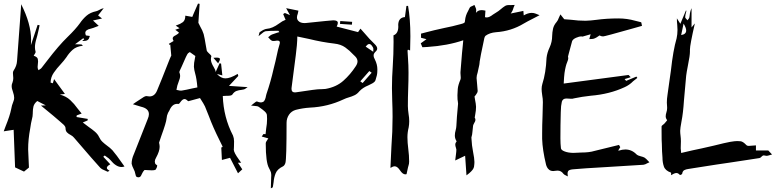

<svg xmlns="http://www.w3.org/2000/svg" viewBox="-32 -897 4238 1048"><path d="M555.7 40.5Q549.3 37.1 542 34.2Q525.4 28.3 515.1 18.6Q465.3 -36.6 417.5 -92.8L371.6 -146Q364.7 -154.3 354.5 -159.7Q341.8 -166 333.7 -174.3Q325.7 -182.6 325.7 -197.8Q325.2 -206.1 317.4 -214.4Q307.6 -224.1 295.4 -233.9Q260.3 -264.6 222.2 -295.4L191.4 -320.8Q200.2 -320.8 217.8 -321.8L171.4 -345.7Q154.3 -331.5 150.6 -315.7Q147 -299.8 147 -283.7V-279.8Q147 -261.7 141.6 -243.2Q137.7 -229.5 132.8 -195.3Q121.6 -136.2 121.6 -82Q121.6 -71.3 126 17.6L99.1 39.6L50.3 16.6Q45.9 -106 42.5 -188.5Q31.2 -186.5 16.6 -184.6L-11.7 -180.2L-1.5 -207.5Q22 -265.6 28.8 -300.3Q32.2 -322.3 41 -342.8Q45.4 -353 45.4 -362.8Q45.4 -376.5 38.6 -396Q31.7 -413.6 31.7 -427.7Q31.7 -437 36.1 -446.3Q40.5 -458.5 40.5 -470.7Q40.5 -477.1 39.6 -482.9Q38.6 -491.7 38.6 -499Q38.6 -506.3 42.5 -512.2Q59.6 -537.6 61 -564.5L70.3 -689.9Q77.6 -783.2 82 -848.1Q82.5 -861.3 83.5 -874Q137.7 -767.6 137.7 -678.7Q137.7 -664.6 136.7 -650.4L173.3 -761.2Q178.7 -759.8 184.1 -759.3L180.7 -742.2Q176.8 -723.1 171.9 -704.1L168 -689.9Q158.7 -660.2 158.7 -639.6Q158.7 -627.4 162.1 -615.2L162.6 -613.3Q162.6 -611.3 161.1 -608.4Q159.7 -605.5 157 -601.3Q154.3 -597.2 151.9 -592.8Q171.4 -586.4 174.3 -575.2Q175.8 -568.8 175.8 -561.5Q175.8 -555.7 174.8 -549.3Q173.3 -540 173.3 -531.2Q173.3 -522 178.2 -513.7Q181.6 -516.6 185.1 -518.6Q191.4 -522 194.8 -526.4L226.6 -567.4Q288.1 -647.9 336.4 -694.8Q381.3 -738.3 404.3 -770.5Q419.9 -793.5 440.4 -811.3Q460.9 -829.1 493.7 -835.9Q501.5 -837.9 509.8 -842.8Q519.5 -849.1 534.2 -852.5Q525.9 -842.3 516.1 -829.1L503.4 -813L524.9 -795.9Q509.8 -792 475.6 -785.2Q499 -763.7 506.8 -755.9L491.2 -750Q477.1 -744.1 463.9 -740.7Q433.6 -734.4 433.6 -717.3Q433.6 -711.4 437 -703.6L458.5 -700.7L455.6 -692.9Q451.2 -673.3 424.8 -673.3L416.5 -673.8Q420.9 -676.8 424.8 -680.2L427.7 -682.6V-683.1Q424.8 -685.5 422.4 -688.5L377.4 -655.3H388.7Q397.5 -654.8 403.3 -654.8Q409.2 -654.8 413.6 -654.3L420.4 -647.5Q384.3 -643.1 364.5 -625.2Q344.7 -607.4 331.1 -585.4Q316.9 -565.4 299.3 -546.4Q278.3 -524.4 261.5 -500Q244.6 -475.6 244.1 -446.3Q252.9 -443.8 256.3 -442.4Q257.3 -446.3 259 -451.2Q260.7 -456.1 263.2 -465.3L322.3 -384.3Q299.8 -381.8 294.4 -380.9Q329.1 -371.6 351.3 -350.8Q373.5 -330.1 391.1 -305.2Q401.9 -291 413.6 -277.3L386.7 -267.1Q385.7 -262.7 385.7 -258.3L446.8 -248Q446.3 -246.1 446.3 -239.7L419.9 -228.5Q435.5 -215.8 452.1 -204.1Q470.7 -191.4 486.1 -178.2Q501.5 -165 508.8 -149.2Q516.1 -133.3 527.8 -122.3Q539.6 -111.3 552.2 -102.1Q568.4 -90.8 581.5 -77.1Q606.9 -46.9 628.4 -15.1Q637.7 -1.5 647.5 11.7Q639.6 14.6 631.3 14.6Q601.6 14.6 570.3 -23.9Q561.5 -33.7 549.8 -41Q544.4 -44.4 539.6 -48.3Q535.6 -44.4 531.7 -41.5Q558.1 -12.2 569.8 -0.5L568.8 0.5Q551.3 10.3 551.3 19Q551.3 20 552 23.4Q552.7 26.9 565.9 35.2Z M958.5 -402.3Q985.4 -406.7 1016.6 -414.1L1045.4 -419.9Q1041.5 -467.8 1033.2 -496.1Q1027.8 -514.2 1026.4 -532.7Q1026.4 -554.2 1031.2 -574.2L1034.2 -591.3L1003.9 -612.8Q1000.5 -610.4 994.6 -606.4Q988.8 -602.5 959 -532.2L949.7 -512.2Q946.8 -506.3 946.8 -503.9Q946.8 -502.4 947.3 -501.5Q951.2 -492.2 951.2 -482.9Q951.2 -470.2 942.9 -450.2Q939 -440.4 936 -430.2Q934.6 -421.9 932.6 -414.1L931.2 -406.2Q935.5 -405.8 939.5 -404.8Q947.3 -402.3 954.6 -402.3ZM1158.7 -551.3 1132.8 -581.5Q1142.6 -582.5 1149.9 -582.5Q1168.5 -582.5 1168.5 -574.7Q1168.5 -567.4 1158.7 -551.3ZM723.1 70.8Q719.7 70.8 714.4 68.6Q709 66.4 706.8 52.5Q704.6 38.6 697 24.7Q689.5 10.7 686.5 -3.4Q686.5 -28.8 698.2 -54.7L698.7 -55.7Q725.6 -125 753.4 -194.3Q764.2 -220.7 774.4 -247.6Q780.8 -262.2 780.8 -273.9Q780.8 -304.7 737.8 -314.5Q716.3 -320.3 693.4 -328.1L710.9 -340.3Q732.9 -355 752.9 -367.7Q760.7 -372.6 767.6 -372.6L771 -372.1Q777.8 -370.6 783.7 -370.6Q811.5 -370.6 824.7 -401.4Q852.1 -466.8 877.4 -532.2Q899.4 -588.4 901.1 -590.1Q902.8 -591.8 902.8 -594.2Q900.9 -619.6 898.4 -642.1L897.5 -653.8L898.4 -654.8Q897.9 -654.8 897 -653.6Q896 -652.3 894.5 -651.4L889.6 -657.7L915.5 -673.3Q910.6 -681.6 910.6 -687.5Q910.6 -697.3 927.2 -704.6Q941.9 -712.4 944.8 -719.2Q940.9 -722.2 936 -726.1Q931.2 -730 924.8 -734.4L939.5 -739.7L948.2 -742.7Q946.3 -744.6 927.2 -757.3Q930.2 -758.8 933.6 -759.8Q952.1 -765.6 965.8 -775.9Q979.5 -786.1 979.5 -811.5L1017.6 -804.7L1023.9 -820.3Q1036.1 -847.7 1048.8 -877.4Q1054.7 -876 1057.6 -876L1050.8 -772.5L1061 -752Q1073.2 -731.4 1079.6 -710.9Q1085.9 -685.1 1089.8 -658.7Q1092.8 -639.2 1096.7 -620.1Q1097.7 -616.7 1106 -608.4Q1107.4 -607.4 1115.2 -599.6Q1121.6 -593.3 1121.6 -590.8V-589.8Q1119.1 -581.1 1119.1 -573.2Q1119.1 -555.7 1134.8 -530.3Q1144.5 -514.2 1144.5 -507.3L1145 -503.9L1166 -549.8L1167 -552.2L1174.8 -549.3L1181.6 -485.4L1152.3 -493.2Q1174.3 -469.2 1198.2 -469.2Q1224.6 -469.2 1265.6 -493.7L1268.6 -482.4L1217.8 -428.2L1319.8 -421.4L1309.1 -414.1Q1301.3 -407.7 1286.6 -406.5Q1272 -405.3 1259 -400.6Q1246.1 -396 1235.8 -380.4Q1231 -374 1208 -374H1202.6Q1192.4 -374 1184.1 -373Q1188 -256.8 1239.7 -157.2Q1245.6 -142.6 1245.6 -125.5L1245.1 -97.2L1244.6 -85.9L1244.1 -80.1Q1244.1 -64.5 1272.9 -24.9Q1278.8 -17.1 1284.2 -8.8H1266.6L1290.5 27.3Q1289.6 27.8 1267.1 48.8L1223.6 -35.6L1179.2 -23.9Q1178.7 -39.6 1177.7 -54.7L1175.8 -91.8L1182.6 -94.7V-98.1L1166 -131.8Q1130.9 -201.7 1107.9 -263.7Q1097.7 -290 1086.9 -315.9Q1081.5 -328.1 1059.6 -361.8L1002 -346.2Q998 -344.7 995.6 -344.7Q994.6 -344.7 994.1 -345.2Q983.4 -356.4 975.1 -356.4Q964.4 -356.4 952.1 -338.9Q950.7 -336.4 948.7 -334.5Q945.3 -329.6 942.4 -329.6L935.1 -330.1Q907.7 -330.1 892.6 -293.9Q889.2 -287.1 885.3 -281.2Q878.4 -267.1 877 -249.5Q875.5 -229 848.6 -155.3Q836.4 -121.1 836.4 -119.1V-117.2Q839.4 -106 839.4 -95.7Q839.4 -71.8 819.8 -36.1Q813 -24.9 813 -15.1Q813 -11.7 814.5 -6.1Q815.9 -0.5 825.7 5.4L826.2 6.8Q826.2 14.2 818.8 27.3Q815.9 32.7 795.9 32.7Q786.1 32.7 775.4 31.7L757.3 30.8V30.3L754.4 33.7Q749.5 38.6 746.6 44.4Q744.1 48.3 741.9 53.5Q739.7 58.6 737.3 63Q732.4 70.8 723.1 70.8Z M1578.1 -392.6Q1583.5 -392.6 1589.8 -394Q1693.8 -410.2 1715.8 -410.2H1722.2Q1733.4 -410.2 1744.6 -411.6Q1803.7 -421.9 1842 -456.1Q1880.4 -490.2 1909.7 -535.2Q1919.4 -549.3 1919.4 -562Q1919.4 -576.7 1906.2 -589.8L1896.5 -599.1Q1876.5 -621.1 1852.5 -638.2Q1828.6 -655.3 1792 -659.2Q1725.1 -667 1655.8 -684.1L1590.8 -697.8L1590.3 -677.2Q1590.3 -645 1559.6 -418.9L1559.1 -412.1Q1559.1 -392.6 1578.1 -392.6ZM2005.4 -614.3 2005.9 -631.3Q2005.4 -636.7 2001 -642.6Q1992.7 -656.7 1983.9 -656.7Q1982.4 -656.7 1978.3 -655.8Q1974.1 -654.8 1963.9 -642.6ZM1947.3 -443.8 1996.6 -500 1983.9 -509.3 1934.6 -453.1ZM1888.7 -762.2 1823.7 -766.6 1825.2 -782.2 1890.1 -777.8ZM1446.3 130.9Q1446.8 123.5 1446.8 115.7Q1447.8 72.8 1448.2 69.1Q1448.7 65.4 1448.7 61Q1448.7 51.8 1446.8 43.5Q1442.4 31.7 1436.5 21Q1418.5 -10.3 1418.5 -113.3Q1418.5 -122.1 1425.8 -131.3Q1429.2 -135.7 1432.6 -141.6L1396.5 -151.9L1406.2 -165.5Q1414.6 -164.6 1417.5 -164.6L1420.9 -195.3Q1425.8 -221.7 1425.8 -247.6Q1425.8 -258.8 1424.8 -270Q1422.9 -279.8 1412.4 -289.3Q1401.9 -298.8 1389.6 -307.1Q1384.3 -310.5 1379.9 -314Q1373 -318.4 1357.9 -318.8Q1349.6 -319.3 1338.4 -320.8Q1346.7 -327.1 1353.5 -333Q1365.7 -343.3 1370.1 -343.3Q1382.8 -337.9 1391.6 -337.9Q1396.5 -337.9 1403.3 -340.6Q1410.2 -343.3 1414.3 -353.5Q1418.5 -363.8 1419.9 -374L1422.4 -383.8Q1445.8 -451.7 1461.4 -521.5Q1466.3 -542.5 1471.7 -563Q1476.1 -580.6 1479.5 -598.1Q1484.9 -626 1493.2 -652.8Q1495.6 -659.7 1495.6 -664.6Q1495.6 -675.3 1482.9 -675.3Q1474.6 -675.3 1470.2 -673.8L1458 -673.3Q1449.2 -673.3 1437.5 -687.5L1431.6 -693.8L1438 -698.7Q1444.3 -705.1 1452.1 -708.5Q1465.8 -713.9 1480.5 -718.3L1492.7 -721.7Q1491.7 -722.7 1490.5 -724.6Q1489.3 -726.6 1487.8 -729Q1437 -729 1418 -726.6Q1406.7 -723.6 1394.5 -711.9Q1387.7 -706.1 1379.4 -699.7L1381.8 -709.5Q1382.8 -720.7 1388.2 -723.1Q1409.7 -738.3 1424.3 -739.7Q1454.6 -741.7 1491.2 -768.6Q1508.8 -782.2 1526.9 -789.1L1522.5 -798.8L1513.7 -820.3L1522.9 -826.2Q1533.7 -821.3 1550.8 -814.5L1529.8 -852.5Q1530.3 -852.1 1596.7 -838.9Q1595.7 -835.4 1595.7 -832.5Q1594.7 -826.7 1593.3 -821.8Q1588.9 -811 1588.9 -802.2Q1588.9 -791 1596.2 -783.2Q1607.4 -771 1630.4 -771L1638.7 -771.5Q1777.3 -786.1 1787.1 -786.1Q1812 -786.1 1812 -772Q1812 -764.2 1805.7 -752L1922.4 -721.7L1935.5 -740.7L1958.5 -714.8Q1984.4 -683.6 2013.2 -656.2Q2026.9 -643.1 2026.9 -631.8Q2026.9 -623.5 2019 -616.2Q2007.3 -605 2007.3 -595.2Q2007.3 -583.5 2014.2 -572.3Q2027.8 -545.4 2027.8 -518.1Q2027.8 -517.1 2027.3 -502.4Q2026.9 -487.8 2017.6 -459.5Q2016.1 -455.1 2012.7 -451.2Q2005.4 -442.9 1978 -430.7Q1947.8 -418.5 1929.2 -398.4Q1917.5 -383.8 1902.8 -377Q1888.2 -370.1 1872.6 -365.7Q1856.9 -361.3 1842.8 -354.5Q1756.8 -314 1659.7 -309.6Q1620.1 -307.1 1582.5 -297.4Q1558.6 -290.5 1545.4 -270.8Q1532.2 -251 1532.2 -226.6Q1532.2 -30.3 1525.9 -7.8Q1521.5 5.9 1513.2 10.7Q1481.9 25.9 1472.7 48.6Q1463.4 71.3 1461.4 97.2Q1460 109.9 1457.5 122.1Q1457.5 127.4 1446.3 130.9Z M2180.2 54.7Q2166 54.7 2151.4 32.7Q2136.7 10.7 2122.6 10.7Q2112.8 10.7 2099.1 19.5Q2101.1 -39.6 2104.5 -96.7Q2110.8 -178.7 2110.8 -259.3Q2110.8 -303.2 2108.9 -346.7Q2107.4 -380.9 2107.4 -415.5Q2107.4 -475.6 2111.8 -536.1Q2116.2 -601.6 2116.2 -668L2115.7 -704.1Q2142.1 -713.4 2142.1 -752.4L2141.6 -761.2Q2142.6 -801.3 2178.2 -803.7L2186.5 -864.7H2191.4L2195.3 -865.2Q2208 -793.9 2208 -698.2Q2208 -660.2 2206.5 -621.6L2194.8 -626L2192.4 -620.6Q2193.4 -600.6 2194.8 -581.1Q2197.8 -541 2197.8 -501Q2197.8 -456.1 2196 -410.2Q2194.3 -364.3 2194.3 -317.9Q2194.8 -295.9 2198.2 -273.9Q2201.7 -254.4 2201.7 -235.4Q2201.7 -218.3 2198.7 -201.7Q2191.9 -174.3 2191.9 -147.9Q2191.9 -119.6 2196.8 -81.5Q2201.2 -48.8 2201.2 -15.1Q2201.2 -2.4 2197.8 6.8L2195.3 15.6Q2188.5 44.9 2187 53.7Q2183.6 54.7 2180.2 54.7Z M2514.2 60.1 2506.8 -46.9 2452.6 -21Q2455.6 -48.8 2457 -56.2Q2459 -70.3 2459 -81.1Q2458.5 -85.4 2456.5 -90.8Q2453.1 -100.6 2453.1 -107.9Q2453.1 -116.7 2460.4 -125.5Q2450.7 -141.1 2450.7 -156.7Q2450.7 -171.9 2455.1 -186Q2458.5 -198.2 2459 -209.5Q2460.4 -248 2468.3 -331.1Q2468.3 -335.4 2467.3 -340.3V-340.8Q2464.8 -349.6 2464.8 -377.4Q2464.8 -390.1 2466.6 -411.4Q2468.3 -432.6 2481.4 -462.9Q2482.9 -467.3 2482.9 -473.6Q2482.9 -478.5 2482.2 -484.6Q2481.4 -490.7 2481.4 -497.1V-503.4Q2491.7 -635.7 2494.6 -654.8L2496.6 -677.2Q2411.1 -647.9 2300.8 -640.6L2273.4 -639.2L2264.6 -660.6L2295.9 -683.1L2266.1 -690.9V-713.4L2295.9 -721.2Q2331.5 -731 2392.1 -744.1Q2438 -752.9 2483.4 -765.6Q2497.6 -769 2502 -772.5Q2506.3 -775.9 2506.3 -785.6Q2508.8 -812.5 2522.9 -836.9Q2526.9 -845.2 2530.8 -853Q2534.7 -860.8 2544.4 -863.3L2557.6 -870.1L2563.5 -856.4Q2567.4 -848.6 2567.4 -841.8L2565.9 -826.7Q2576.2 -841.8 2597.2 -841.8Q2604 -841.8 2617.7 -838.9L2615.2 -803.2Q2620.1 -801.8 2624.5 -801.8Q2639.2 -801.8 2658.7 -817.4Q2667 -823.2 2676.3 -828.6Q2689 -835.9 2700.9 -846.4Q2712.9 -856.9 2726.1 -865.2Q2733.4 -869.6 2746.6 -869.6L2752 -869.1Q2761.2 -869.1 2777.3 -870.1L2771 -855L2768.6 -847.2Q2765.6 -836.9 2758.3 -826.7L2755.4 -823.2L2824.7 -837.4L2826.7 -813Q2850.1 -826.7 2870.6 -826.7Q2881.8 -826.7 2892.6 -822.3L2913.1 -814L2872.6 -793Q2849.6 -781.7 2827.1 -768.6Q2757.8 -726.6 2675.3 -721.2Q2640.6 -718.3 2618.2 -701.7Q2614.3 -698.2 2611.8 -689.5L2605.5 -659.2Q2590.3 -588.9 2587.9 -570.3Q2585.9 -560.5 2585.9 -559.1V-556.2Q2585.9 -547.4 2579.6 -522L2575.2 -501.5Q2569.3 -483.9 2569.3 -471.2Q2570.3 -453.6 2572.3 -436.3Q2574.2 -418.9 2575.2 -401.4Q2575.2 -395.5 2572.8 -390.9Q2570.3 -386.2 2567.9 -383.1Q2565.4 -379.9 2564.5 -377.9Q2562 -374.5 2559.6 -372.1L2558.1 -370.1Q2559.1 -359.9 2561.5 -349.6Q2565.4 -332.5 2566.4 -314Q2566.4 -293.9 2562 -272L2559.1 -254.9Q2563 -249.5 2563 -243.7Q2563 -234.9 2555.7 -224.1Q2551.8 -217.3 2550.3 -211.4Q2549.3 -207.5 2546.9 -179.2Q2545.9 -162.1 2541 -146.5L2542 -133.3Q2543 -105.5 2549.8 -70.3Q2557.6 -31.2 2557.6 -12.7Q2557.6 -2.9 2555.4 12.7Q2553.2 28.3 2529.3 48.3Z M3067.4 65.9 3055.7 60.1Q3047.9 57.1 3043 51.3Q3031.2 34.2 3010.7 34.2Q3004.9 34.2 2998.8 35.4Q2992.7 36.6 2988.3 36.6Q2974.6 36.6 2966.3 30.3Q2958 23.9 2953.9 15.6Q2949.7 7.3 2948.2 0.5Q2929.2 -78.6 2927.2 -138.7V-168.9Q2927.2 -214.8 2929.2 -260.3Q2930.7 -299.3 2931.2 -339.4Q2931.2 -357.9 2927.7 -376Q2924.3 -398.9 2924.3 -411.1Q2924.3 -425.3 2928.2 -438.5Q2947.8 -499 2951.2 -581.1Q2954.6 -609.9 2967.8 -637.7Q2981.9 -668 2981.9 -701.2Q2982.4 -720.7 2986.6 -740Q2990.7 -759.3 3006.3 -777.3Q3013.7 -786.1 3018.1 -799.3L3026.9 -818.4L3047.9 -792L3085 -789.1Q3125 -783.7 3164.1 -783.7Q3193.4 -784.7 3222.2 -788.6Q3278.3 -796.4 3343.3 -796.4Q3390.6 -796.4 3435.1 -783.7L3466.3 -775.9Q3468.3 -775.4 3468.5 -773.7Q3468.8 -772 3469.7 -768.1L3472.2 -755.9L3420.4 -741.2Q3268.6 -698.2 3259.8 -698.2Q3250 -698.2 3240.2 -703.6L3233.9 -699.2Q3213.4 -684.1 3198.2 -684.1H3195.8L3184.6 -683.6L3191.9 -710L3147.9 -697.3Q3146 -698.2 3141.6 -698.2Q3128.9 -698.2 3112.1 -690.7Q3095.2 -683.1 3090.8 -672.4Q3081.1 -639.2 3072.8 -605.5L3068.4 -588.4Q3068.4 -585.9 3069.1 -583.7Q3069.8 -581.5 3069.8 -579.6Q3069.8 -571.3 3064 -558.1Q3055.2 -538.1 3049.3 -498.5Q3046.9 -481 3044.9 -440.9L3398.9 -487.8L3410.6 -475.6L3377.4 -465.3L3385.7 -455.6L3441.9 -479L3446.8 -471.7L3438 -464.8Q3430.2 -459.5 3423.8 -453.6Q3403.8 -433.1 3377.9 -421.4Q3295.4 -382.8 3192.4 -374.5Q3146 -369.6 3099.6 -359.9L3098.1 -359.4Q3095.2 -357.9 3086.4 -357.9Q3080.1 -357.9 3073.2 -358.6Q3066.4 -359.4 3060.1 -359.4Q3039.6 -359.4 3034.7 -341.8Q3029.3 -317.9 3029.3 -293L3028.8 -282.2Q3026.9 -213.9 3026.9 -142.1Q3026.9 -112.8 3029.8 -87.4Q3031.7 -77.1 3050.8 -70.1Q3069.8 -63 3096.7 -62.5L3109.4 -63Q3125.5 -64.5 3142.1 -64.5Q3184.1 -64.5 3212.9 -73.2L3346.7 -106L3353.5 -93.8L3342.8 -76.2L3343.3 -75.7Q3344.2 -75.7 3345.2 -74.7Q3364.7 -81.1 3381.3 -81.1Q3416.5 -81.1 3442.4 -54.2Q3450.2 -47.4 3465.3 -43.9Q3476.1 -41.5 3485.4 -37.1Q3495.6 -30.3 3502.9 -21.5L3512.7 -11.2L3500 -5.4Q3490.2 1 3479.5 2.4Q3383.3 8.8 3289.1 14.2Q3142.6 22.5 3094.2 27.3Q3075.2 29.3 3069.8 36.1Q3065.9 41 3065.9 50.8Q3065.9 55.7 3067.4 65.9Z M3686 -705.6Q3713.4 -710 3713.4 -730.5Q3713.4 -745.1 3699.2 -768.1ZM3631.3 59.1 3630.9 53.2 3631.3 50.3Q3631.3 45.4 3629.9 44.9Q3599.1 34.2 3591.6 11.7Q3584 -10.7 3584 -37.1Q3581.1 -67.4 3580.6 -111.3Q3579.1 -121.1 3579.1 -184.6V-207Q3579.6 -209.5 3582 -211.9L3593.8 -221.7Q3594.2 -222.2 3601.8 -231Q3609.4 -239.7 3609.4 -241.2Q3601.6 -251.5 3601.6 -261.7Q3601.6 -272 3605.5 -283.7Q3609.4 -295.4 3609.4 -306.6V-311Q3607.9 -323.7 3607.9 -336.9Q3607.9 -357.4 3611.3 -378.4L3612.8 -389.2Q3616.7 -419.9 3621.3 -450.2Q3626 -480.5 3629.9 -510.7Q3642.1 -622.6 3661.1 -687.5Q3666 -709.5 3666 -733.9Q3666 -747.1 3664.6 -761.2Q3662.6 -778.8 3662.6 -796.9L3681.6 -767.1L3711.9 -839.4Q3712.4 -838.9 3713.1 -838.9Q3713.9 -838.9 3714.8 -838.4L3712.4 -828.1Q3708.5 -815.9 3708 -803.7Q3708 -800.8 3710.2 -797.9Q3712.4 -794.9 3715.3 -792Q3718.3 -789.1 3720.7 -786.1L3724.1 -791Q3729.5 -796.4 3730.7 -801.8Q3731.9 -807.1 3732.4 -812.5Q3733.9 -832.5 3742.7 -852.5V-747.1L3744.1 -749Q3750.5 -756.8 3754.2 -761.5Q3757.8 -766.1 3760.7 -769Q3733.9 -651.4 3733.9 -626.5V-615.2Q3733.9 -593.3 3723.6 -543.5Q3714.8 -498 3713.4 -483.9Q3705.6 -405.8 3701.2 -347.7Q3696.8 -279.3 3688 -235.4Q3680.7 -195.8 3680.7 -183.1Q3680.7 -170.4 3682.6 -156Q3684.6 -141.6 3684.6 -126Q3684.6 -117.2 3684.1 -107.4Q3683.6 -97.7 3683.6 -87.4Q3683.6 -81.5 3686 -62Q3697.8 -65.4 3747.1 -76.2Q3791 -85 3864.3 -102.1Q3928.2 -118.2 3953.1 -122.6Q3979 -127 3991.2 -127Q3996.6 -127 4010 -126Q4023.4 -125 4042.5 -104.5Q4046.4 -100.6 4055.2 -100.6Q4064 -100.6 4074.5 -102.1Q4085 -103.5 4094.2 -103.5V-75.7H4161.6L4182.1 -53.7Q4174.3 -52.2 4168 -49.8Q4158.7 -46.4 4151.9 -46.4Q4147.9 -46.4 4144.3 -47.6Q4140.6 -48.8 4137.7 -48.8Q4130.4 -48.8 4124.8 -42Q4119.1 -35.2 4113.3 -34.2Q4079.6 -29.8 4046.4 -23.9Q3987.3 -14.2 3948.2 -9Q3909.2 -3.9 3755.4 20.5L3724.6 25.4Q3712.4 26.9 3703.1 31.7Q3693.8 36.6 3691.4 51.8Q3691.4 53.2 3686.5 55.9Q3681.6 58.6 3679.7 58.6Q3669.9 47.4 3660.6 47.4Q3659.2 47.4 3653.3 48.3Q3647.5 49.3 3631.3 59.1Z"/></svg>

Font: Unutterable
Style: Regular
Weight: 400
Designer: GGBotNet
Foundry: f0n7.com
Version: 1.00